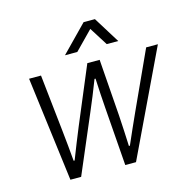

<svg xmlns="http://www.w3.org/2000/svg" viewBox="-106 -828 928 933"><g transform="rotate(-15 358.0 -361.5)"><path d="M266 -591H328L418 -683L476 -591H534L452 -723H395ZM135 0H189L314 -293C330 -329 358 -399 375 -443H380C382 -399 386 -329 389 -293L411 0H465L716 -526H657L526 -240C507 -198 475 -127 457 -85H452C450 -128 447 -199 444 -240L423 -526H361L241 -240C224 -200 196 -128 179 -85H174C170 -128 164 -199 159 -240L128 -526H68Z"/></g></svg>

Font: Archivo ExtraLight
Style: Italic
Weight: 200
Italic angle: -10°
Designer: Hector Gatti
Foundry: Omnibus-Type
Version: Version 2.001